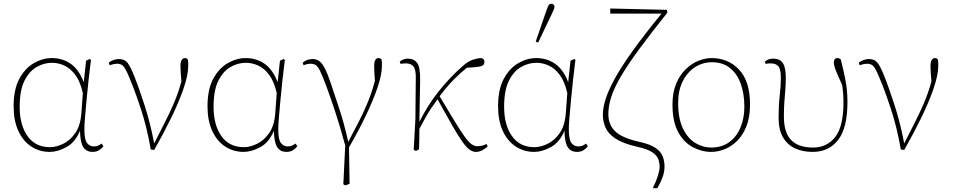

<svg xmlns="http://www.w3.org/2000/svg" viewBox="-20 -790 5040 1015"><path d="M84 -226Q84 -129 125.5 -70.5Q167 -12 244 -12Q277 -12 313.5 -29.5Q350 -47 377.5 -86Q405 -125 410 -190L418 -298Q404 -359 378.5 -393.5Q353 -428 321 -443Q289 -458 255 -458Q212 -458 173 -435.5Q134 -413 109 -362.5Q84 -312 84 -226ZM243 13Q188 13 144.5 -16Q101 -45 76.5 -99Q52 -153 52 -228Q52 -318 82.5 -374Q113 -430 159.5 -456.5Q206 -483 254 -483Q310 -483 353.5 -453Q397 -423 423 -355V-358L435 -469L454 -478L461 -474Q455 -429 449 -374Q443 -319 438 -266Q433 -213 429.5 -170.5Q426 -128 426 -107Q426 -52 440 -34Q454 -16 476 -16Q490 -16 498.5 -20Q507 -24 517 -31L527 -17Q517 -4 503 4.5Q489 13 470 13Q436 13 420 -12.5Q404 -38 403 -99Q378 -38 331.5 -12.5Q285 13 243 13Z M777 0Q757 -116 725 -213.5Q693 -311 662 -384Q643 -430 631 -441.5Q619 -453 600 -453Q588 -453 578 -450.5Q568 -448 560 -445L555 -458Q564 -467 579.5 -472.5Q595 -478 608 -478Q639 -478 654.5 -457.5Q670 -437 688 -392Q716 -322 746 -228Q776 -134 795 -32Q826 -93 851.5 -143Q877 -193 899 -244Q921 -295 939 -359Q937 -383 935.5 -403Q934 -423 934 -439Q934 -463 940.5 -473Q947 -483 958 -483Q968 -483 973 -475Q975 -465 975 -456.5Q975 -448 975 -441Q975 -394 950.5 -322.5Q926 -251 885 -167Q844 -83 795 3Z M1109 -226Q1109 -129 1150.5 -70.5Q1192 -12 1269 -12Q1302 -12 1338.5 -29.5Q1375 -47 1402.5 -86Q1430 -125 1435 -190L1443 -298Q1429 -359 1403.5 -393.5Q1378 -428 1346 -443Q1314 -458 1280 -458Q1237 -458 1198 -435.5Q1159 -413 1134 -362.5Q1109 -312 1109 -226ZM1268 13Q1213 13 1169.5 -16Q1126 -45 1101.5 -99Q1077 -153 1077 -228Q1077 -318 1107.5 -374Q1138 -430 1184.5 -456.5Q1231 -483 1279 -483Q1335 -483 1378.5 -453Q1422 -423 1448 -355V-358L1460 -469L1479 -478L1486 -474Q1480 -429 1474 -374Q1468 -319 1463 -266Q1458 -213 1454.5 -170.5Q1451 -128 1451 -107Q1451 -52 1465 -34Q1479 -16 1501 -16Q1515 -16 1523.5 -20Q1532 -24 1542 -31L1552 -17Q1542 -4 1528 4.5Q1514 13 1495 13Q1461 13 1445 -12.5Q1429 -38 1428 -99Q1403 -38 1356.5 -12.5Q1310 13 1268 13Z M1795 184 1805 -21Q1775 -131 1749.5 -207.5Q1724 -284 1703 -340Q1684 -391 1672 -415Q1660 -439 1649 -446Q1638 -453 1621 -453Q1604 -453 1585 -445L1580 -458Q1601 -478 1633 -478Q1653 -478 1668 -467Q1683 -456 1697.5 -428Q1712 -400 1729 -349Q1749 -290 1774 -214Q1799 -138 1821 -40Q1854 -102 1879 -151Q1904 -200 1924.5 -250Q1945 -300 1962 -362Q1960 -391 1959 -407Q1958 -423 1958 -439Q1958 -465 1964.5 -474Q1971 -483 1981 -483Q1992 -483 1997 -475Q1999 -465 1999 -456.5Q1999 -448 1999 -441Q1999 -395 1975 -325Q1951 -255 1911.5 -173.5Q1872 -92 1825 -11L1828 182L1805 190Z M2179 8 2167 2 2176 -161 2178 -377Q2179 -422 2166 -438.5Q2153 -455 2125 -455Q2112 -455 2098 -452L2093 -464Q2098 -469 2109.5 -474.5Q2121 -480 2135 -480Q2169 -480 2185.5 -457Q2202 -434 2201 -367L2197 -146Q2242 -236 2300.5 -309Q2359 -382 2423 -438Q2455 -467 2481.5 -475Q2508 -483 2524 -483Q2531 -481 2536 -477Q2541 -473 2541 -462Q2541 -449 2530 -443Q2519 -437 2493 -435L2448 -432Q2413 -404 2377.5 -368Q2342 -332 2304 -281Q2353 -199 2384.5 -147.5Q2416 -96 2436.5 -67.5Q2457 -39 2472.5 -28Q2488 -17 2504 -17Q2530 -17 2552 -29L2558 -16Q2547 -5 2530.5 4Q2514 13 2496 13Q2480 13 2463.5 2Q2447 -9 2425.5 -39Q2404 -69 2372.5 -123.5Q2341 -178 2293 -265Q2274 -239 2260 -218.5Q2246 -198 2232 -173Q2218 -148 2197 -109Q2197 -81 2196.5 -53.5Q2196 -26 2195 0Z M2645 -226Q2645 -129 2686.5 -70.5Q2728 -12 2805 -12Q2838 -12 2874.5 -29.5Q2911 -47 2938.5 -86Q2966 -125 2971 -190L2979 -298Q2965 -359 2939.5 -393.5Q2914 -428 2882 -443Q2850 -458 2816 -458Q2773 -458 2734 -435.5Q2695 -413 2670 -362.5Q2645 -312 2645 -226ZM2804 13Q2749 13 2705.5 -16Q2662 -45 2637.5 -99Q2613 -153 2613 -228Q2613 -318 2643.5 -374Q2674 -430 2720.5 -456.5Q2767 -483 2815 -483Q2871 -483 2914.5 -453Q2958 -423 2984 -355V-358L2996 -469L3015 -478L3022 -474Q3016 -429 3010 -374Q3004 -319 2999 -266Q2994 -213 2990.5 -170.5Q2987 -128 2987 -107Q2987 -52 3001 -34Q3015 -16 3037 -16Q3051 -16 3059.5 -20Q3068 -24 3078 -31L3088 -17Q3078 -4 3064 4.5Q3050 13 3031 13Q2997 13 2981 -12.5Q2965 -38 2964 -99Q2939 -38 2892.5 -12.5Q2846 13 2804 13ZM2812 -570 2867 -730Q2874 -750 2879 -760Q2884 -770 2895 -770Q2901 -770 2906 -766Q2911 -762 2911 -754Q2911 -747 2907.5 -739.5Q2904 -732 2895 -712L2825 -565Z M3431 205Q3467 130 3467 92Q3467 72 3460.5 52.5Q3454 33 3429 15.5Q3404 -2 3349 -14Q3274 -31 3234.5 -57Q3195 -83 3181 -115.5Q3167 -148 3167 -184Q3167 -219 3181 -264.5Q3195 -310 3229 -372.5Q3263 -435 3323.5 -519.5Q3384 -604 3477 -718H3206V-745L3505 -738L3508 -723Q3420 -613 3360 -531.5Q3300 -450 3264 -389Q3228 -328 3212 -279.5Q3196 -231 3196 -187Q3196 -130 3233 -95Q3270 -60 3361 -40Q3419 -27 3447 -7Q3475 13 3484 38Q3493 63 3493 90Q3493 118 3483 146Q3473 174 3455 205Z M3740 13Q3690 13 3642.5 -12Q3595 -37 3565 -92Q3535 -147 3535 -238Q3535 -301 3554.5 -347.5Q3574 -394 3605 -424Q3636 -454 3672 -468.5Q3708 -483 3741 -483Q3830 -483 3887.5 -421.5Q3945 -360 3945 -238Q3945 -170 3926 -122.5Q3907 -75 3876.5 -45Q3846 -15 3810 -1Q3774 13 3740 13ZM3740 -10Q3796 -10 3835 -38.5Q3874 -67 3894.5 -116Q3915 -165 3915 -225Q3915 -294 3896 -347Q3877 -400 3839 -430.5Q3801 -461 3744 -461Q3694 -461 3653.5 -434.5Q3613 -408 3589 -360Q3565 -312 3565 -246Q3565 -163 3590.5 -110.5Q3616 -58 3656 -34Q3696 -10 3740 -10Z M4276 13Q4225 13 4184.5 -5Q4144 -23 4120 -63Q4096 -103 4096 -168Q4096 -233 4102 -285Q4108 -337 4108 -377Q4108 -424 4095 -439.5Q4082 -455 4053 -455Q4039 -455 4028 -452L4023 -464Q4028 -469 4039.5 -474.5Q4051 -480 4068 -480Q4103 -480 4118.5 -456.5Q4134 -433 4134 -380Q4134 -345 4131.5 -314.5Q4129 -284 4126.5 -251.5Q4124 -219 4124 -174Q4124 -88 4163 -49Q4202 -10 4278 -10Q4352 -10 4395.5 -66Q4439 -122 4439 -249Q4439 -293 4432 -341Q4410 -389 4399 -416.5Q4388 -444 4388 -460Q4388 -469 4392.5 -476Q4397 -483 4405 -483Q4419 -483 4425 -475Q4437 -429 4448.5 -372Q4460 -315 4460 -251Q4460 -114 4411 -50.5Q4362 13 4276 13Z M4742 0Q4722 -116 4690 -213.5Q4658 -311 4627 -384Q4608 -430 4596 -441.5Q4584 -453 4565 -453Q4553 -453 4543 -450.5Q4533 -448 4525 -445L4520 -458Q4529 -467 4544.5 -472.5Q4560 -478 4573 -478Q4604 -478 4619.5 -457.5Q4635 -437 4653 -392Q4681 -322 4711 -228Q4741 -134 4760 -32Q4791 -93 4816.5 -143Q4842 -193 4864 -244Q4886 -295 4904 -359Q4902 -383 4900.5 -403Q4899 -423 4899 -439Q4899 -463 4905.5 -473Q4912 -483 4923 -483Q4933 -483 4938 -475Q4940 -465 4940 -456.5Q4940 -448 4940 -441Q4940 -394 4915.5 -322.5Q4891 -251 4850 -167Q4809 -83 4760 3Z"/></svg>

Font: Source Serif Pro ExtraLight
Style: Regular
Weight: 200
Designer: Frank Grießhammer
Foundry: Adobe Systems Incorporated
Version: Version 3.001;hotconv 1.0.111;makeotfexe 2.5.65597